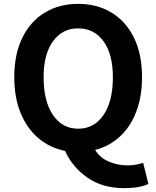

<svg xmlns="http://www.w3.org/2000/svg" viewBox="-20 -774 810 995"><path d="M385 -107Q468 -107 516.5 -178Q565 -249 565 -374Q565 -493 516.5 -560Q468 -627 385 -627Q303 -627 254.5 -560Q206 -493 206 -374Q206 -249 254.5 -178Q303 -107 385 -107ZM624 201Q511 201 433 146.5Q355 92 317 8Q238 -8 179 -58Q120 -108 87 -188Q54 -268 54 -374Q54 -494 96 -579Q138 -664 212.5 -709Q287 -754 385 -754Q483 -754 557.5 -709Q632 -664 674 -579Q716 -494 716 -374Q716 -273 686 -195Q656 -117 601.5 -66.5Q547 -16 473 3Q499 45 545 64Q591 83 641 83Q665 83 685.5 79Q706 75 722 70L749 179Q730 189 697.5 195Q665 201 624 201Z"/></svg>

Font: Source Han Sans
Style: Bold
Weight: 700
Designer: Ryoko NISHIZUKA Ë•øÂ°öÊ∂ºÂ≠ê (kana, bopomofo & ideographs); Paul D. Hunt (Latin, Greek & Cyrillic); Sandoll Communicatio
Foundry: Adobe
Version: Version 2.004;hotconv 1.0.118;makeotfexe 2.5.65603